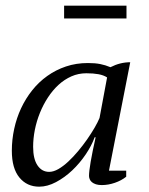

<svg xmlns="http://www.w3.org/2000/svg" viewBox="-20 -666 540 696"><path d="M158.2 -43Q173.8 -43 191.7 -53.2Q209.5 -63.5 227.5 -80.3Q245.6 -97.2 263.2 -118.2Q280.8 -139.2 295.9 -160.9Q311 -182.6 322.8 -202.9Q334.5 -223.1 340.8 -238.3L368.2 -385.3Q355.5 -393.6 336.9 -397Q318.4 -400.4 293 -400.4Q264.2 -400.4 238.8 -389.2Q213.4 -377.9 192.1 -358.4Q170.9 -338.9 153.8 -312.7Q136.7 -286.6 124.8 -257.1Q112.8 -227.5 106.4 -195.8Q100.1 -164.1 100.1 -133.8Q100.1 -89.8 116 -66.4Q131.8 -43 158.2 -43ZM323.2 -168.5Q312 -137.7 290.5 -106Q269 -74.2 241.7 -48.3Q214.4 -22.5 183.1 -5.9Q151.9 10.7 122.1 10.7Q77.6 10.7 50.3 -22.5Q22.9 -55.7 22.9 -119.6Q22.9 -159.7 31.5 -199Q40 -238.3 56.4 -273.4Q72.8 -308.6 96.7 -338.6Q120.6 -368.7 151.4 -390.6Q182.1 -412.6 219 -425Q255.9 -437.5 298.8 -437.5Q324.7 -437.5 343.3 -433.8Q361.8 -430.2 380.4 -422.4Q415.5 -440.4 452.1 -440.4L375 -47.4H437.5V-25.4Q420.4 -11.7 396.5 -3.4Q372.6 4.9 349.1 4.9Q336.4 4.9 327.6 2Q318.8 -1 313.2 -5.6Q307.6 -10.3 305.2 -16.4Q302.7 -22.5 302.7 -28.3Q302.7 -61 326.7 -168.5ZM212.4 -599.1V-645.5H438.5V-599.1Z"/></svg>

Font: PT Astra Serif
Style: Italic
Weight: 400
Italic angle: -16°
Designer: A.Korolkova, I. Chaeva
Foundry: ParaType Ltd
Version: Version 1.001